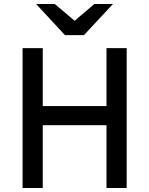

<svg xmlns="http://www.w3.org/2000/svg" viewBox="-20 -941 747 961"><path d="M93 0V-700H194V-410H513V-700H614V0H513V-314.5H194V0ZM305.5 -765 160.5 -921H254L353.5 -837L452.5 -921H545.5L400 -765Z"/></svg>

Font: Overpass Medium
Style: Regular
Weight: 500
Designer: Delve Withrington, Dave Bailey, Thomas Jockin
Foundry: Delve Fonts LLC
Version: Version 4.000